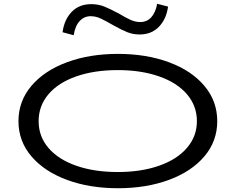

<svg xmlns="http://www.w3.org/2000/svg" viewBox="-20 -986 1251 1019"><path d="M78 -343Q78 -449 146.5 -530Q215 -611 335 -655.5Q455 -700 606 -700Q757 -700 877 -655.5Q997 -611 1065 -530Q1133 -449 1133 -343Q1133 -237 1065 -156.5Q997 -76 877 -31.5Q757 13 606 13Q455 13 335 -31.5Q215 -76 146.5 -156.5Q78 -237 78 -343ZM1025 -343Q1025 -424 972.5 -485.5Q920 -547 824.5 -580.5Q729 -614 605 -614Q480 -614 384.5 -580.5Q289 -547 237 -485.5Q185 -424 185 -343Q185 -262 237 -201Q289 -140 384.5 -106.5Q480 -73 605 -73Q729 -73 824.5 -106.5Q920 -140 972.5 -201.5Q1025 -263 1025 -343ZM583 -851Q540 -876 514 -888Q488 -900 461 -900Q427 -900 403 -874.5Q379 -849 371 -799L312 -815Q321 -882 360.5 -923Q400 -964 464 -964Q502 -964 533 -951.5Q564 -939 611 -914Q647 -892 673 -880.5Q699 -869 724 -869Q760 -869 783 -894.5Q806 -920 814 -966L872 -951Q863 -885 823.5 -844Q784 -803 721 -803Q686 -803 656 -815Q626 -827 583 -851Z"/></svg>

Font: BioRhyme Expanded
Style: Regular
Weight: 400
Width: 7
Designer: Aoife Mooney
Foundry: Aoife Mooney Type
Version: Version 1.001